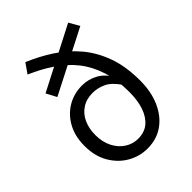

<svg xmlns="http://www.w3.org/2000/svg" viewBox="-211 -843 967 967"><g transform="rotate(-45 272.0 -359.5)"><path d="M269.1 12Q212.8 12 163.5 -16.4Q114.3 -44.8 83.8 -97.3Q53.4 -149.7 53.4 -222.3Q53.4 -290.4 80.9 -340.7Q108.5 -391 155.3 -418.9Q202.1 -446.7 260.2 -446.7Q303.9 -446.7 343.3 -425.4Q382.8 -404 408.2 -357.7L408.9 -301.9Q375.4 -350.9 341 -366.7Q306.5 -382.6 271.1 -382.6Q226.9 -382.6 195.3 -361.7Q163.7 -340.8 147.2 -304.6Q130.8 -268.4 130.8 -222.3Q130.8 -172.5 150 -135Q169.2 -97.4 201.2 -77Q233.1 -56.5 270.9 -56.5Q316 -56.5 345.8 -81.4Q375.5 -106.4 390.6 -150.8Q405.6 -195.2 405.6 -253.7Q405.6 -342.5 384.4 -408.8Q363.1 -475.2 323.7 -525Q284.3 -574.7 229.1 -612.1Q174 -649.5 105.1 -679.3L141.2 -731.4Q210 -702.7 271.8 -662.6Q333.7 -622.5 381.6 -566.3Q429.6 -510.1 457.2 -434.2Q484.9 -358.4 484.9 -257.4Q484.9 -177.4 457.8 -116.5Q430.8 -55.7 382.6 -21.8Q334.4 12 269.1 12ZM131 -493 101.8 -548.1 434.5 -719.6 466.1 -664.5Z"/></g></svg>

Font: Source Sans 3 VF
Style: Regular
Weight: 200
Designer: Paul D. Hunt
Foundry: Adobe
Version: Version 3.046;hotconv 1.0.118;makeotfexe 2.5.65603